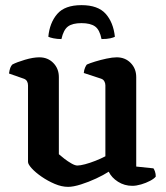

<svg xmlns="http://www.w3.org/2000/svg" viewBox="-20 -723 645 747"><path d="M245 4Q220 4 193 -7.5Q166 -19 142 -35.5Q118 -52 103.5 -68Q89 -84 89 -93V-391Q89 -400 85 -407Q81 -414 72 -417L15 -437Q17 -451 20 -459Q23 -467 28 -472Q45 -481 77 -490.5Q109 -500 133 -500Q166 -500 187.5 -478Q209 -456 209 -423V-123Q218 -115 231 -105Q244 -95 258 -87Q272 -79 281 -79Q292 -79 311 -84Q330 -89 351.5 -97.5Q373 -106 390 -115V-391Q390 -399 386 -406.5Q382 -414 373 -417L306 -439Q307 -451 311 -460Q315 -469 318 -472Q329 -477 350 -483.5Q371 -490 394.5 -495Q418 -500 434 -500Q467 -500 488.5 -478Q510 -456 510 -423V-75L577 -68Q580 -64 583 -55.5Q586 -47 586 -36Q580 -28 564 -19.5Q548 -11 529 -5.5Q510 0 495 0Q464 0 439 -16Q414 -32 403 -55Q383 -42 354 -28.5Q325 -15 295 -5.5Q265 4 245 4ZM297 -703Q361 -703 391 -669.5Q421 -636 427 -580Q422 -577 409 -574Q396 -571 375 -571Q368 -607 350 -620Q332 -633 297 -633Q262 -633 244.5 -620Q227 -607 219 -571Q202 -571 188 -574Q174 -577 168 -580Q173 -634 202.5 -668.5Q232 -703 297 -703Z"/></svg>

Font: Texturina Medium 12pt SemiBold
Style: Regular
Weight: 600
Version: Version 1.002